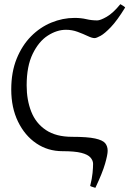

<svg xmlns="http://www.w3.org/2000/svg" viewBox="-20 -716 621 922"><path d="M434 -533Q422 -533 401 -543Q380 -553 353 -563Q326 -573 297 -573Q253 -573 209.5 -545Q166 -517 137 -457.5Q108 -398 108 -306Q108 -236 130 -180Q152 -124 200.5 -91.5Q249 -59 326 -59Q400 -59 436.5 -51Q473 -43 485 -28.5Q497 -14 497 8Q497 27 484.5 70.5Q472 114 438 186Q433 184 425.5 182Q418 180 413 177Q422 141 424.5 114.5Q427 88 427 71Q427 55 414.5 40.5Q402 26 370.5 18Q339 10 280 10Q210 10 154.5 -27.5Q99 -65 66.5 -132Q34 -199 34 -286Q34 -370 60 -434Q86 -498 129 -541.5Q172 -585 226.5 -607.5Q281 -630 338 -630Q369 -630 394.5 -624Q420 -618 447 -618Q462 -618 492.5 -635.5Q523 -653 558 -696Q563 -693 570.5 -688.5Q578 -684 581 -680Q543 -618 513 -586.5Q483 -555 463 -544Q443 -533 434 -533Z"/></svg>

Font: ChillKai
Style: Regular
Weight: 400
Designer: ChillType
Foundry: 寒蝉字型
Version: Version 2.000